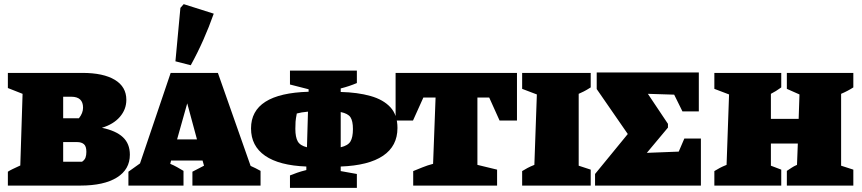

<svg xmlns="http://www.w3.org/2000/svg" viewBox="-20 -896 4162 927"><path d="M472 -279Q540 -265 573.5 -233.5Q607 -202 607 -149Q607 -78 544.5 -39Q482 0 368 0H18V-67Q27 -73 40.5 -79.5Q54 -86 65 -91Q76 -96 78 -97L89 -443L18 -471V-544H378Q479 -544 534.5 -510.5Q590 -477 590 -414Q590 -368 559 -332Q528 -296 472 -279ZM324 -429H285V-325H361Q381 -350 381 -376Q381 -429 324 -429ZM353 -210H285V-115H376Q389 -124 393 -135.5Q397 -147 397 -163Q397 -190 385 -200Q373 -210 353 -210Z M1190 -95Q1202 -90 1214.5 -83.5Q1227 -77 1238 -71V0H909V-67L965 -96L958 -121H806L802 -105Q819 -98 835 -89Q851 -80 866 -71V0H600V-67L656 -107L804 -544H1032ZM835 -223H931L884 -397ZM901 -581 827 -600 851 -858 867 -876 1012 -830Q989 -765 961.5 -703Q934 -641 901 -581Z M1380 11V-49Q1398 -56 1414.5 -62Q1431 -68 1459 -75V-92Q1328 -97 1260 -144Q1192 -191 1192 -276Q1192 -445 1470 -453V-465L1380 -488V-555H1703V-495Q1684 -487 1664.5 -480.5Q1645 -474 1625 -469V-452Q1707 -450 1769 -432.5Q1831 -415 1865 -378Q1899 -341 1899 -278Q1899 -191 1829.5 -144Q1760 -97 1625 -92V-70L1703 -56V11ZM1406 -274Q1406 -234 1417.5 -213.5Q1429 -193 1462 -185L1467 -357Q1434 -354 1413 -348Q1408 -323 1407 -308.5Q1406 -294 1406 -274ZM1684 -273Q1684 -312 1672 -330Q1660 -348 1625 -355V-185Q1660 -193 1672 -213Q1684 -233 1684 -273Z M2476 -544V-314H2392L2342 -425H2285V-100L2380 -77V0H1975V-70Q1995 -78 2019.5 -88Q2044 -98 2071 -105L2083 -425H2024L1974 -314H1890V-544Z M2501 0V-70Q2514 -78 2527 -85Q2540 -92 2560 -100L2572 -440L2501 -467V-544H2832V-474Q2820 -467 2811.5 -461.5Q2803 -456 2774 -443V-96L2832 -77V0Z M3284 -227H3364V0H2853V-56L3011 -249L2861 -466V-546H3354V-358H3275L3235 -439L3108 -443L3205 -298V-280L3103 -158L3257 -164Z M3429 0V-70Q3442 -78 3455 -85Q3468 -92 3488 -100L3500 -440L3429 -467V-544H3752V-474Q3743 -468 3738 -464.5Q3733 -461 3726 -456.5Q3719 -452 3702 -443V-322H3836L3840 -440L3779 -467V-544H4100V-474Q4072 -456 4041 -443V-96L4100 -77V0H3779V-71Q3793 -80 3802.5 -86.5Q3812 -93 3828 -100L3832 -203H3702V-96L3752 -77V0Z"/></svg>

Font: Piazzolla SC Black
Style: Regular
Weight: 900
Designer: Juan Pablo del Peral
Foundry: Huerta Tipografica
Version: Version 1.330